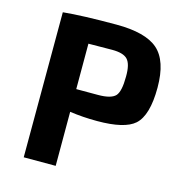

<svg xmlns="http://www.w3.org/2000/svg" viewBox="-105 -791 820 882"><g transform="rotate(15 305.5 -349.5)"><path d="M88 -690Q179 -699 341 -699Q479 -699 538 -648Q598 -596 598 -468Q598 -336 547 -290Q500 -248 369 -248Q301 -248 239 -257V0H87ZM342 -365Q404 -365 425 -387Q445 -409 445 -479Q446 -539 425 -561Q405 -582 352 -582L239 -581V-365Z"/></g></svg>

Font: Taylor Sans Bold LRS
Style: Bold
Weight: 700
Italic angle: -8°
Designer: Natanael Gama
Version: Version 1.001 September 8, 2015